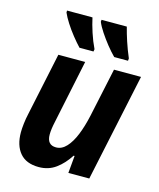

<svg xmlns="http://www.w3.org/2000/svg" viewBox="-116 -848 779 940"><g transform="rotate(15 274.0 -378.0)"><path d="M170 10Q106 10 74 -28Q42 -66 42 -132Q42 -150 45 -176.5Q48 -203 54 -229L121 -546H257L190 -225Q181 -185 181 -158Q181 -105 227 -105Q256 -105 279.5 -130.5Q303 -156 320.5 -199.5Q338 -243 350 -298L403 -546H540L424 0H318L326 -88H321Q293 -44 256 -17Q219 10 170 10ZM388 -606Q367 -627 346 -653.5Q325 -680 307 -707Q289 -734 280 -756L281 -766H409Q417 -734 429.5 -696Q442 -658 459 -618L458 -606ZM212 -606Q193 -626 171.5 -653Q150 -680 132.5 -707.5Q115 -735 106 -756V-766H235Q242 -733 255 -693Q268 -653 285 -618L283 -606Z"/></g></svg>

Font: Noto Sans SemiCondensed
Style: Bold Italic
Weight: 700
Width: 4
Italic angle: -12°
Designer: Monotype Design Team
Foundry: Monotype Imaging Inc.
Version: Version 2.013; ttfautohint (v1.8.4.7-5d5b)